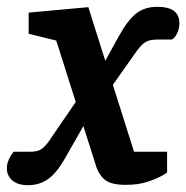

<svg xmlns="http://www.w3.org/2000/svg" viewBox="-63 -533 546 563"><path d="M306 9Q265 9 247 -4Q229 -17 220 -42L102 -414L21 -434V-496L196 -512L330 -88H427V-27Q425 -25 409.5 -16.5Q394 -8 368 0.5Q342 9 306 9ZM20 10Q-11 10 -27 -4Q-43 -18 -43 -40Q-43 -52 -37 -65.5Q-31 -79 -23 -88H27Q49 -88 61.5 -98Q74 -108 90 -133L168 -247L191 -180L126 -66Q101 -23 76 -6.5Q51 10 20 10ZM260 -273 237 -339 285 -426Q312 -475 337 -494Q362 -513 398 -513Q431 -513 447 -501Q463 -489 463 -465Q463 -449 456.5 -435.5Q450 -422 441 -417H398Q375 -417 362.5 -409Q350 -401 332 -375Z"/></svg>

Font: Faustina Light
Style: Bold Italic
Weight: 700
Italic angle: -8°
Version: Version 1.200